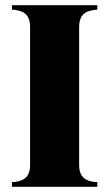

<svg xmlns="http://www.w3.org/2000/svg" viewBox="-20 -720 421 740"><path d="M26 -18V0H355V-18C320 -20 285 -29 285 -84V-616C285 -672 320 -680 355 -683V-700H26V-683C61 -680 96 -672 96 -616V-84C96 -29 61 -20 26 -18Z"/></svg>

Font: Sprat Condesed
Style: Bold
Weight: 700
Width: 3
Designer: Ethan Nakache
Foundry: Collletttivo
Version: Version 2.000;Glyphs 3.2 (3217)